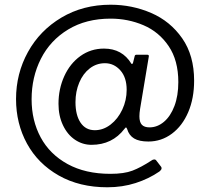

<svg xmlns="http://www.w3.org/2000/svg" viewBox="-20 -681 874 814"><path d="M435 113Q317 113 229 63Q141 13 94.5 -72Q48 -157 48 -261Q48 -369 98.5 -460.5Q149 -552 240.5 -606.5Q332 -661 449 -661Q540 -661 621 -626Q702 -591 752.5 -518.5Q803 -446 803 -339Q803 -264 778 -205.5Q753 -147 708.5 -114Q664 -81 609 -81Q570 -81 548.5 -94Q527 -107 519 -134Q516 -141 514 -141Q513 -141 508 -135Q456 -67 368 -67Q330 -67 298 -88.5Q266 -110 247 -150Q228 -190 228 -241Q228 -304 252.5 -358Q277 -412 321 -443.5Q365 -475 421 -475Q498 -475 537 -411Q538 -409 540.5 -410Q543 -411 544 -415L551 -443Q552 -449 559 -449H604Q612 -449 611 -442L574 -220Q571 -202 571 -188Q571 -163 581.5 -152Q592 -141 614 -141Q647 -141 675 -164.5Q703 -188 719.5 -231.5Q736 -275 736 -333Q736 -425 695 -485.5Q654 -546 588.5 -574Q523 -602 449 -602Q345 -602 269 -556Q193 -510 153.5 -432Q114 -354 114 -260Q114 -170 152.5 -98.5Q191 -27 266.5 14.5Q342 56 448 56Q506 56 541.5 42.5Q577 29 623 -1Q628 -5 634 -5Q640 -5 643 0L663 26Q665 28 665 33Q665 37 661 41Q657 45 656 46Q611 77 555 95Q499 113 435 113ZM382 -129Q418 -129 449 -153Q480 -177 498.5 -216.5Q517 -256 517 -300Q517 -353 490 -383Q463 -413 425 -413Q389 -413 360.5 -391Q332 -369 316 -331Q300 -293 300 -248Q300 -193 321.5 -161Q343 -129 382 -129Z"/></svg>

Font: n
Style: Regular
Weight: 400
Designer: Pablo Impallari, Rodrigo Fuenzalida
Foundry: Impallari Type
Version: Version 1.002; ttfautohint (v1.5)